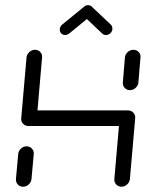

<svg xmlns="http://www.w3.org/2000/svg" viewBox="-20 -707 552 727"><path d="M67.4 0Q55.2 0 47.2 -8.7Q39.3 -17.4 40.4 -29.6L48.9 -123.3Q50 -135.6 59.3 -144.3Q68.5 -153 80.7 -153Q93 -153 100.9 -144.3Q108.9 -135.6 107.8 -123.3L99.3 -29.6Q98.1 -17.4 88.9 -8.7Q79.6 0 67.4 0ZM112.6 -518.5Q124.8 -518.5 132.8 -509.8Q140.7 -501.1 139.3 -489.3L119.3 -259.3Q118.1 -247 108.9 -238.5Q99.6 -230 87.4 -230Q75.2 -230 67.2 -238.5Q59.3 -247 60.4 -259.3L80.4 -489.3Q81.9 -501.5 91.1 -510Q100.4 -518.5 112.6 -518.5ZM460 -230H87.4L92.2 -288.9H464.8ZM464.8 -288.9Q477 -288.9 485 -280.2Q493 -271.5 491.9 -259.3L471.9 -29.6Q470.7 -17.4 461.5 -8.7Q452.2 0 440 0Q427.8 0 419.8 -8.7Q411.9 -17.4 413 -29.6L433 -259.3Q434.1 -271.5 443.5 -280.2Q453 -288.9 464.8 -288.9ZM471.9 -365.6Q460 -365.6 452 -374.3Q444.1 -383 445.2 -395.2L453 -489.3Q454.4 -501.5 463.7 -510Q473 -518.5 485.2 -518.5Q497.4 -518.5 505.4 -509.8Q513.3 -501.1 511.9 -489.3L504.1 -395.2Q503 -383 493.5 -374.3Q484.1 -365.6 471.9 -365.6ZM313.3 -687.4Q322.2 -687.4 328.1 -681.5Q334.1 -675.6 334.1 -667Q334.1 -661.9 331.5 -656.5Q328.9 -651.1 324.8 -647.8L241.9 -580Q234.4 -574.4 226.7 -574.4Q217.8 -574.4 212 -580.4Q206.3 -586.3 206.3 -594.8Q206.3 -600.4 208.7 -605.6Q211.1 -610.7 215.6 -614.1L298.9 -681.9Q304.4 -687.4 313.3 -687.4ZM327.8 -681.5 399.3 -614.1Q405.6 -607.8 405.6 -598.1Q405.6 -588.5 398.1 -581.5Q390.7 -574.4 380.7 -574.4Q373.3 -574.4 367 -580L296.3 -647Z"/></svg>

Font: 26F Galaxy Sans Medium
Style: Italic
Weight: 500
Italic angle: -5°
Designer: C₂₉H₂₅N₃O₅
Version: Version 1.200